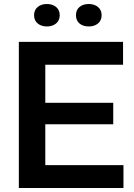

<svg xmlns="http://www.w3.org/2000/svg" viewBox="-20 -938 671 958"><path d="M74 0V-729H594V-615H206V-425H545V-318H206V-114H596V0ZM423 -806Q394 -806 376.5 -821Q359 -836 359 -862Q359 -888 376.5 -903Q394 -918 423 -918Q451 -918 469 -903Q487 -888 487 -862Q487 -836 469 -821Q451 -806 423 -806ZM260 -821Q242 -806 214 -806Q186 -806 168 -821Q150 -836 150 -862Q150 -888 168 -903Q186 -918 214 -918Q242 -918 260 -903Q278 -888 278 -862Q278 -836 260 -821Z"/></svg>

Font: Mona Sans SemiBold
Style: Regular
Weight: 600
Designer: Deni Anggara
Foundry: GitHub
Version: Version 2.000;Glyphs 3.2.3 (3260)